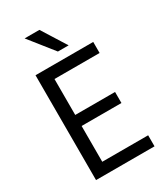

<svg xmlns="http://www.w3.org/2000/svg" viewBox="-214 -975 930 1069"><g transform="rotate(-30 250.5 -441.0)"><path d="M320 -726H251L127 -882H222ZM453 0H77V-674H448V-603H158V-372H414V-301H158V-71H453Z"/></g></svg>

Font: Hind Jalandhar
Style: Regular
Weight: 400
Designer: Namrata Goyal
Foundry: Indian Type Foundry
Version: Version 0.702;PS 1.0;hotconv 1.0.81;makeotf.lib2.5.63406